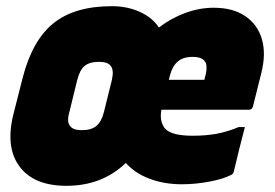

<svg xmlns="http://www.w3.org/2000/svg" viewBox="-20 -584 890 621"><path d="M342 -564Q392 -564 432.5 -545.5Q473 -527 494 -495Q533 -525 579 -542Q625 -559 671 -559Q733 -559 773 -532Q813 -505 827 -457.5Q841 -410 825 -347L798 -239Q795 -229 785 -229H502Q498 -206 502.5 -190.5Q507 -175 515 -167Q536 -145 603 -145Q647 -145 681.5 -151.5Q716 -158 752 -173H772Q762 -135 753.5 -100.5Q745 -66 736 -28Q735 -26 733.5 -23Q732 -20 727 -18Q702 -5 657 3.5Q612 12 568 12Q511 12 463.5 -6Q416 -24 387 -57Q310 17 195 17Q90 17 43.5 -45Q-3 -107 23 -213L53 -331Q84 -453 152.5 -508.5Q221 -564 342 -564ZM603 -400Q572 -400 554.5 -384.5Q537 -369 530 -341L526 -326H641L644 -338Q648 -352 648 -365.5Q648 -379 643 -385Q633 -400 603 -400ZM204 -220Q195 -188 208 -175Q217 -163 245 -163Q275 -163 291.5 -176.5Q308 -190 316 -221L342 -326Q349 -358 338 -371Q328 -384 301 -384Q270 -384 254 -371Q238 -358 230 -326Z"/></svg>

Font: Recursive Sn Lnr St Blk
Style: Italic
Weight: 900
Italic angle: -15°
Version: Version 1.079;hotconv 1.0.112;makeotfexe 2.5.65598; ttfautoh